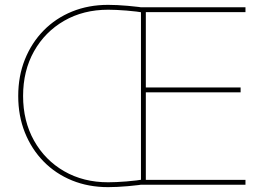

<svg xmlns="http://www.w3.org/2000/svg" viewBox="-20 -760 1113 790"><path d="M425 10Q344 10 276.5 -17.5Q209 -45 159.5 -95.5Q110 -146 82.5 -214.5Q55 -283 55 -365Q55 -447 82.5 -515.5Q110 -584 159.5 -634.5Q209 -685 276.5 -712.5Q344 -740 425 -740Q460 -740 506.5 -736Q553 -732 587 -726L578 -707Q544 -713 500.5 -716.5Q457 -720 425 -720Q323 -720 244 -674.5Q165 -629 120 -549Q75 -469 75 -365Q75 -262 120 -181.5Q165 -101 244 -55.5Q323 -10 425 -10Q457 -10 500.5 -13.5Q544 -17 578 -23L587 -4Q553 2 506.5 6Q460 10 425 10ZM560 0V-730H990V-710H580V-400H970V-380H580V-20H990V0Z"/></svg>

Font: M PLUS 2 Thin Thin
Style: Regular
Weight: 250
Version: Version 1.001